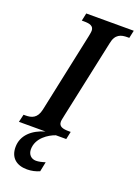

<svg xmlns="http://www.w3.org/2000/svg" viewBox="-196 -786 790 1098"><g transform="rotate(20 199.5 -237.0)"><path d="M-20 0H142C66 22 11 70 11 142C11 205 50 240 116 240C143 240 169 234 191 224L203 165C181 172 163 176 147 176C118 176 98 155 98 124C98 55 164 14 205 0H268L278 -47H267C231 -47 205 -53 205 -83C205 -92 209 -107 212 -123L314 -600C325 -658 359 -667 398 -667H409L419 -714H130L120 -667H132C168 -667 193 -661 193 -631C193 -625 191 -613 188 -598L85 -113C73 -56 39 -47 2 -47H-9Z"/></g></svg>

Font: Noto Serif Condensed SemiBold
Style: Italic
Weight: 600
Width: 3
Italic angle: -12°
Designer: Monotype Design Team
Foundry: Monotype Imaging Inc.
Version: Version 2.014